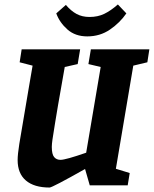

<svg xmlns="http://www.w3.org/2000/svg" viewBox="-20 -830 689 860"><path d="M577 -536 499 -74 561 -55 552 0H382L361 -73Q214 10 202 10Q133 10 96 -21.5Q59 -53 59 -113Q59 -138 66.5 -185.5Q74 -233 109 -437L126 -536L68 -551L77 -609H339L328 -543L270 -530L240 -359Q236 -336 227 -281Q218 -226 215 -205Q212 -184 212 -172Q212 -139 222.5 -126.5Q233 -114 251 -114Q274 -114 366 -146L431 -530L376 -543L387 -609H649L640 -551ZM232 -770 275 -808Q298 -781 323 -767.5Q348 -754 381 -754Q418 -754 447 -768Q476 -782 508 -810L546 -770Q517 -728 472.5 -697.5Q428 -667 371 -667Q317 -667 282 -698Q247 -729 232 -770Z"/></svg>

Font: Grenze
Style: Bold Italic
Weight: 700
Italic angle: -10°
Designer: Renata Polastri
Foundry: Omnibus-Type
Version: Version 1.002; ttfautohint (v1.8)